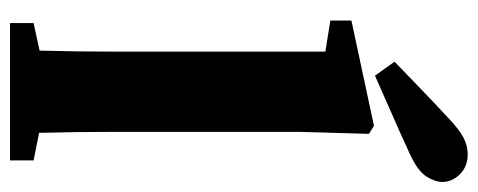

<svg xmlns="http://www.w3.org/2000/svg" viewBox="-305 -648 953 383"><g transform="rotate(90 171.5 -456.5)"><path d="M26 0V-47L81 -59Q82 -97 82.5 -135Q83 -173 83 -210V-629L21 -639V-681L231 -726L247 -716L243 -576V-210Q243 -172 243.5 -134Q244 -96 245 -58L300 -47V0ZM103 -767Q131 -794 159 -821Q187 -848 214 -873Q238 -896 254.5 -904.5Q271 -913 288 -913Q312 -913 327.5 -897.5Q343 -882 343 -862Q343 -848 332 -830.5Q321 -813 286 -797Q247 -779 208 -762Q169 -745 131 -728Z"/></g></svg>

Font: Source Serif Pro
Style: Bold
Weight: 700
Designer: Frank Grießhammer
Foundry: Adobe Systems Incorporated
Version: Version 3.001;hotconv 1.0.111;makeotfexe 2.5.65597